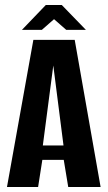

<svg xmlns="http://www.w3.org/2000/svg" viewBox="-20 -751 432 771"><path d="M8 0 114 -591H280L384 0H254L236 -109H150L133 0ZM152 -167H235L194 -488ZM68 -631 164 -731H228L325 -631H246L197 -674L148 -631Z"/></svg>

Font: Alumni Sans Thin
Style: Bold
Weight: 700
Version: Version 1.018